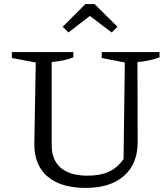

<svg xmlns="http://www.w3.org/2000/svg" viewBox="-20 -910 821 940"><path d="M400 10Q278 10 213 -45.5Q148 -101 148 -204L155 -604L38 -626V-655H339V-629Q319 -621 293.5 -615.5Q268 -610 233 -606V-200Q233 -126 278 -88Q323 -50 408 -50Q471 -50 512.5 -69Q554 -88 585 -131L591 -604L478 -626V-655H761V-629Q739 -621 712.5 -615Q686 -609 653 -606L654 -214Q654 -108 587 -49Q520 10 400 10ZM443 -890 555 -779 527 -751 420 -832 315 -751 287 -779 398 -890Z"/></svg>

Font: Piazzolla Thin
Style: Regular
Weight: 400
Version: Version 2.001